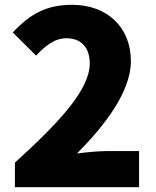

<svg xmlns="http://www.w3.org/2000/svg" viewBox="-20 -778 649 798"><path d="M42 0H558V-150H422C388 -150 337 -145 300 -140C414 -255 524 -396 524 -524C524 -666 424 -758 280 -758C174 -758 106 -721 33 -643L130 -547C166 -585 205 -619 256 -619C316 -619 353 -582 353 -514C353 -406 228 -271 42 -102Z"/></svg>

Font: Source Han Sans HK Heavy
Style: Regular
Weight: 900
Designer: Ryoko NISHIZUKA 西塚涼子 (kana, bopomofo & ideographs); Paul D. Hunt (Latin, Greek & Cyrillic); Sandoll Communications 산돌커뮤니
Foundry: Adobe
Version: Version 2.000;hotconv 1.0.107;makeotfexe 2.5.65593